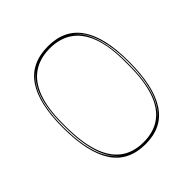

<svg xmlns="http://www.w3.org/2000/svg" viewBox="-197 -866 1024 1024"><g transform="rotate(-45 315.0 -354.0)"><path d="M321 15Q258 15 210.5 -8Q163 -31 132 -78Q101 -125 85.5 -195.5Q70 -266 70 -360Q70 -452 85.5 -520Q101 -588 132 -633Q163 -678 210.5 -700.5Q258 -723 321 -723Q384 -723 430.5 -700.5Q477 -678 508 -633Q539 -588 554.5 -520Q570 -452 570 -360Q570 -266 554.5 -195.5Q539 -125 508 -78Q477 -31 430.5 -8Q384 15 321 15ZM188 -31Q134 -71 107.5 -152Q81 -233 81 -355V-378Q81 -490 107 -564.5Q133 -639 185 -677Q148 -652 123.5 -608Q99 -564 87 -502.5Q75 -441 75 -360Q75 -297 82 -245.5Q89 -194 103 -153Q117 -112 138.5 -81.5Q160 -51 188 -31ZM321 0Q399 0 451 -39Q503 -78 528.5 -154.5Q554 -231 554 -343V-377Q554 -491 526.5 -564Q499 -637 447 -672.5Q395 -708 321 -708Q245 -708 192.5 -672Q140 -636 113 -563Q86 -490 86 -379V-355Q86 -237 112 -158Q138 -79 190 -39.5Q242 0 321 0ZM454 -31Q491 -58 515.5 -103Q540 -148 552.5 -212.5Q565 -277 565 -360Q565 -438 552.5 -501Q540 -564 515.5 -609Q491 -654 456 -677Q489 -654 512 -611Q535 -568 547 -509Q559 -450 559 -377V-343Q559 -268 547.5 -207Q536 -146 512.5 -102Q489 -58 454 -31Z"/></g></svg>

Font: Kalnia Glaze Thin
Style: Regular
Weight: 100
Designer: Frida Medrano
Foundry: Frida Medrano
Version: Version 1.110